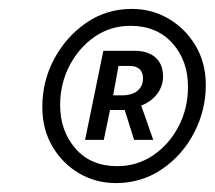

<svg xmlns="http://www.w3.org/2000/svg" viewBox="-20 -731 482 431"><path d="M240 -320Q195 -320 157.5 -342Q120 -364 97.5 -402.5Q75 -441 75 -491Q75 -548 101 -597.5Q127 -647 172.5 -679Q218 -711 276 -711Q321 -711 358.5 -689Q396 -667 419 -628.5Q442 -590 442 -540Q442 -484 416 -433.5Q390 -383 344 -351.5Q298 -320 240 -320ZM243 -358Q288 -358 324 -382.5Q360 -407 381 -447.5Q402 -488 402 -536Q402 -595 367 -634Q332 -673 273 -673Q228 -673 192.5 -648.5Q157 -624 136 -583.5Q115 -543 115 -495Q115 -437 149.5 -397.5Q184 -358 243 -358ZM171 -417 212 -617H282Q312 -617 329 -602Q346 -587 346 -559Q346 -538 333 -520.5Q320 -503 297 -494L324 -417H281L260 -484H227L213 -417ZM234 -517H254Q277 -517 289 -527.5Q301 -538 301 -555Q301 -583 270 -583H246Z"/></svg>

Font: Source Sans 3 Medium
Style: Italic
Weight: 500
Italic angle: -11°
Designer: Paul D. Hunt
Foundry: Adobe
Version: Version 3.052;hotconv 1.1.0;makeotfexe 2.6.0